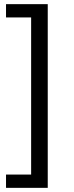

<svg xmlns="http://www.w3.org/2000/svg" viewBox="-20 -725 357 925"><path d="M9 180V116H130V-641H9V-705H210V180Z"/></svg>

Font: Mulish
Style: Regular
Weight: 400
Designer: Vernon Adams
Foundry: Vernon Adams
Version: Version 3.603; ttfautohint (v1.8.3)